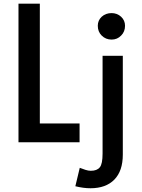

<svg xmlns="http://www.w3.org/2000/svg" viewBox="-20 -755 751 1019"><path d="M78.1 -735.4Q106.4 -735.4 191.4 -735.4Q191.4 -576.2 191.4 -99.6Q244.1 -99.6 402.3 -99.6Q402.3 -75.2 402.3 0Q321.3 0 78.1 0Q78.1 -183.6 78.1 -735.4ZM379.9 233.4Q385.7 209 403.3 135.7Q418.9 141.6 433.6 146.5Q449.2 151.4 461.9 151.4Q495.1 151.4 509.8 132.8Q524.4 115.2 524.4 59.6Q524.4 -113.3 524.4 -459Q550.8 -459 631.8 -459Q631.8 -328.1 631.8 65.4Q631.8 152.3 586.9 198.2Q542 244.1 460 244.1Q422.9 244.1 379.9 233.4ZM519.5 -566.4Q499 -586.9 499 -618.2Q499 -646.5 519.5 -666Q541 -685.5 572.3 -685.5Q601.6 -685.5 623 -666Q643.6 -646.5 643.6 -618.2Q643.6 -586.9 623 -566.4Q602.5 -544.9 572.3 -544.9Q541 -544.9 519.5 -566.4Z"/></svg>

Font: Alata=Ham
Style: Regular
Weight: 400
Designer: Spyros Zevelakis, Eben Sorkin
Version: Version 1.004